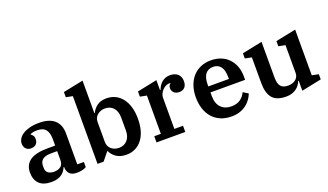

<svg xmlns="http://www.w3.org/2000/svg" viewBox="-72 -1249 2991 1750"><g transform="rotate(-20 1423.5 -374.0)"><path d="M195 12Q114 12 75 -27Q36 -66 36 -135Q36 -211 91.5 -250Q147 -289 265 -289H336V-352Q336 -413 311 -444.5Q286 -476 229 -476Q185 -476 161 -463V-459Q171 -453 180.5 -440.5Q190 -428 190 -406Q190 -377 172.5 -358.5Q155 -340 121 -340Q92 -340 73.5 -359Q55 -378 55 -409Q55 -433 68.5 -455.5Q82 -478 109 -495.5Q136 -513 175.5 -523.5Q215 -534 267 -534Q367 -534 417 -488.5Q467 -443 467 -361V-59H531V-9Q516 1 491 6.5Q466 12 440 12Q390 12 368 -12.5Q346 -37 346 -75V-78H341Q334 -61 323 -45Q312 -29 295 -16.5Q278 -4 253.5 4Q229 12 195 12ZM246 -68Q286 -68 311 -87Q336 -106 336 -151V-235H279Q219 -235 193.5 -213.5Q168 -192 168 -152V-134Q168 -100 189.5 -84Q211 -68 246 -68Z M920 12Q860 12 822 -15Q784 -42 769 -78H764L701 0H642V-657L578 -670V-720L773 -760V-445H778Q793 -480 828 -507Q863 -534 920 -534Q968 -534 1006.5 -515Q1045 -496 1072.5 -460.5Q1100 -425 1114.5 -374.5Q1129 -324 1129 -261Q1129 -198 1114.5 -147.5Q1100 -97 1072.5 -61.5Q1045 -26 1006.5 -7Q968 12 920 12ZM877 -70Q927 -70 958 -104Q989 -138 989 -200V-322Q989 -384 958 -418Q927 -452 877 -452Q835 -452 804 -426.5Q773 -401 773 -357V-165Q773 -121 804 -95.5Q835 -70 877 -70Z M1214 -60H1278V-431L1214 -444V-494L1407 -534V-437H1412Q1419 -456 1430 -473.5Q1441 -491 1456.5 -504.5Q1472 -518 1492 -526Q1512 -534 1537 -534Q1585 -534 1612.5 -509Q1640 -484 1640 -440Q1640 -402 1621 -381Q1602 -360 1568 -360Q1534 -360 1516 -378Q1498 -396 1498 -422Q1498 -436 1504 -447Q1510 -458 1518 -461V-465Q1514 -466 1504 -466Q1487 -466 1470 -456.5Q1453 -447 1439.5 -432.5Q1426 -418 1417.5 -400Q1409 -382 1409 -364V-60H1493V0H1214Z M1941 12Q1881 12 1834.5 -8Q1788 -28 1756 -64.5Q1724 -101 1707.5 -151.5Q1691 -202 1691 -262Q1691 -324 1708.5 -374.5Q1726 -425 1758 -460.5Q1790 -496 1834.5 -515Q1879 -534 1933 -534Q1987 -534 2030.5 -516.5Q2074 -499 2104.5 -467Q2135 -435 2151.5 -390.5Q2168 -346 2168 -291V-260H1832V-224Q1832 -152 1869.5 -113.5Q1907 -75 1968 -75Q2024 -75 2058 -100Q2092 -125 2108 -162L2157 -132Q2148 -107 2130.5 -81.5Q2113 -56 2086.5 -35Q2060 -14 2024 -1Q1988 12 1941 12ZM1832 -318H2032V-331Q2032 -403 2006.5 -437Q1981 -471 1933 -471Q1885 -471 1858.5 -437.5Q1832 -404 1832 -332Z M2471 12Q2376 12 2336 -36.5Q2296 -85 2296 -182V-431L2232 -444V-494L2427 -534V-188Q2427 -129 2449 -102.5Q2471 -76 2520 -76Q2539 -76 2557 -81Q2575 -86 2589.5 -96.5Q2604 -107 2613 -123Q2622 -139 2622 -161V-431L2557 -444V-494L2753 -534V-91L2817 -78V-28L2624 12V-85H2619Q2612 -66 2599.5 -48.5Q2587 -31 2568.5 -17.5Q2550 -4 2526 4Q2502 12 2471 12Z"/></g></svg>

Font: IBM Plex Serif SemiBold
Style: Regular
Weight: 600
Designer: Mike Abbink, Paul van der Laan, Pieter van Rosmalen
Foundry: Bold Monday
Version: Version 2.5